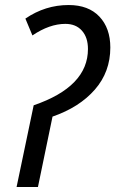

<svg xmlns="http://www.w3.org/2000/svg" viewBox="-20 -744 459 764"><path d="M114 -325Q330 -399 330 -549Q330 -595 306 -622Q282 -649 240 -649Q177 -649 109 -603L81 -670Q160 -724 253 -724Q332 -724 375.5 -678Q419 -632 419 -555Q419 -458 357.5 -387.5Q296 -317 189 -280L131 0H46Z"/></svg>

Font: Noto Sans UI Narrow
Style: Italic
Weight: 400
Width: 4
Italic angle: -12°
Designer: Monotype Design Team
Foundry: Monotype Imaging Inc.
Version: Version 1.001